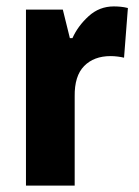

<svg xmlns="http://www.w3.org/2000/svg" viewBox="-20 -579 433 599"><path d="M335 -559Q345 -559 356 -558Q367 -557 379 -554L367 -399Q359 -401 347.5 -402.5Q336 -404 325 -404Q273 -404 242.5 -373Q212 -342 213 -278V0H61V-549H176L198 -460H206Q223 -498 256.5 -528.5Q290 -559 335 -559Z"/></svg>

Font: Noto Sans Sinhala Condensed ExtraBold
Style: Regular
Weight: 800
Width: 3
Designer: Jelle Bosma - Monotype Design Team
Foundry: Monotype Imaging Inc.
Version: Version 2.006; ttfautohint (v1.8.4.7-5d5b)